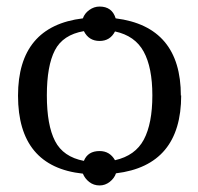

<svg xmlns="http://www.w3.org/2000/svg" viewBox="-20 -524 605 586"><path d="M532 -232 533 -233Q533 -19 334 5Q329 20 315 31Q301 42 284 42Q266 42 252.5 31.5Q239 21 233 6Q35 -15 35 -232Q35 -444 233 -468Q238 -483 252.5 -493.5Q267 -504 284 -504Q322 -504 333 -468Q532 -443 532 -232ZM331 -35Q393 -49 419 -98Q445 -147 445 -233Q445 -318 418.5 -366.5Q392 -415 331 -428Q316 -399 284 -399Q251 -399 236 -429Q172 -418 147.5 -370.5Q123 -323 123 -233Q123 -142 148 -93.5Q173 -45 236 -33Q248 -63 284 -63Q315 -63 331 -35Z"/></svg>

Font: Libra Serif Modern
Style: Regular
Weight: 400
Designer: Stefan Peev, Context Ltd
Foundry: Stefan Peev, Context Ltd
Version: Version 1.000